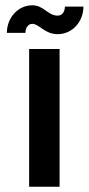

<svg xmlns="http://www.w3.org/2000/svg" viewBox="-20 -705 335 725"><path d="M90 0H205V-520H90ZM6 -581H76C76 -598 85 -615 102 -615C128 -615 148 -576 198 -576C252 -576 295 -622 295 -680H225C225 -661 215 -646 198 -646C160 -646 146 -685 102 -685C48 -685 6 -638 6 -581Z"/></svg>

Font: Grotesk 03
Style: Bold
Weight: 500
Designer: Frank Adebiaye, contributions by Jérémy Landes, Ariel Martín Pérez
Foundry: Velvetyne Type Foundry
Version: Version 3.000;Glyphs 3.1.2 (3150)